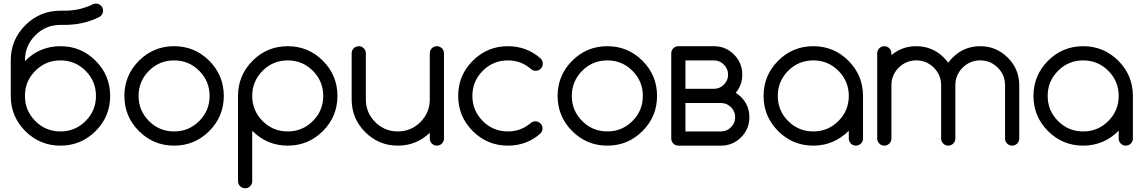

<svg xmlns="http://www.w3.org/2000/svg" viewBox="-20 -801 6290 1056"><path d="M507.8 -273.4Q507.8 -354.5 450.7 -411.6Q393.6 -468.8 312.5 -468.8Q231.4 -468.8 174.3 -411.6Q117.2 -354.5 117.2 -273.4Q117.2 -192.4 174.3 -135.3Q231.4 -78.1 312.5 -78.1Q393.6 -78.1 450.7 -135.3Q507.8 -192.4 507.8 -273.4ZM117.2 -464.8Q118.2 -465.8 119.1 -466.8Q199.2 -546.9 312.5 -546.9Q425.8 -546.9 505.9 -466.8Q585.9 -386.7 585.9 -273.4Q585.9 -160.2 505.9 -80.1Q425.8 0 312.5 0Q199.2 0 119.1 -80.1Q39.1 -160.2 39.1 -273.4V-468.8Q39.1 -582 119.1 -662.1Q199.2 -742.2 312.5 -742.2H335Q419.9 -742.2 490.2 -777.3Q498 -781.2 507.8 -781.2Q523.9 -781.2 535.4 -769.8Q546.9 -758.3 546.9 -742.2Q546.9 -726.1 535.6 -714.8Q530.8 -710 525.4 -707Q439.5 -664.1 335 -664.1H312.5Q231.4 -664.1 174.3 -606.9Q117.2 -549.8 117.2 -468.8Z M1210.9 -273.4Q1210.9 -160.2 1130.9 -80.1Q1050.8 0 937.5 0Q824.2 0 744.1 -80.1Q664.1 -160.2 664.1 -273.4Q664.1 -386.7 744.1 -466.8Q824.2 -546.9 937.5 -546.9Q1050.8 -546.9 1130.9 -466.8Q1210.9 -386.7 1210.9 -273.4ZM937.5 -468.8Q856.4 -468.8 799.3 -411.6Q742.2 -354.5 742.2 -273.4Q742.2 -192.4 799.3 -135.3Q856.4 -78.1 937.5 -78.1Q1018.6 -78.1 1075.7 -135.3Q1132.8 -192.4 1132.8 -273.4Q1132.8 -354.5 1075.7 -411.6Q1018.6 -468.8 937.5 -468.8Z M1367.2 -273.4Q1367.2 -192.4 1424.3 -135.3Q1481.4 -78.1 1562.5 -78.1Q1643.6 -78.1 1700.7 -135.3Q1757.8 -192.4 1757.8 -273.4Q1757.8 -354.5 1700.7 -411.6Q1643.6 -468.8 1562.5 -468.8Q1481.4 -468.8 1424.3 -411.6Q1367.2 -354.5 1367.2 -273.4ZM1367.2 195.3Q1367.2 211.4 1355.7 222.9Q1344.2 234.4 1328.1 234.4Q1312 234.4 1300.5 222.9Q1289.1 211.4 1289.1 195.3V-273.4Q1289.1 -386.7 1369.1 -466.8Q1449.2 -546.9 1562.5 -546.9Q1675.8 -546.9 1755.9 -466.8Q1835.9 -386.7 1835.9 -273.4Q1835.9 -160.2 1755.9 -80.1Q1675.8 0 1562.5 0Q1449.2 0 1369.1 -80.1Q1368.2 -81.1 1367.2 -82Z M2421.9 -39.1Q2421.9 -22.9 2410.4 -11.5Q2398.9 0 2382.8 0Q2366.7 0 2355.2 -11.5Q2343.8 -22.9 2343.8 -39.1V-70.8Q2270.5 0 2168 0Q2063 0 1988.5 -74.5Q1914.1 -148.9 1914.1 -253.9V-507.8Q1914.1 -523.9 1925.5 -535.4Q1937 -546.9 1953.1 -546.9Q1969.2 -546.9 1980.7 -535.4Q1992.2 -523.9 1992.2 -507.8V-253.9Q1992.2 -181.2 2043.7 -129.6Q2095.2 -78.1 2168 -78.1Q2240.7 -78.1 2292.2 -129.6Q2343.8 -181.2 2343.8 -253.9V-507.8Q2343.8 -523.9 2355.2 -535.4Q2366.7 -546.9 2382.8 -546.9Q2398.9 -546.9 2410.4 -535.4Q2421.9 -523.9 2421.9 -507.8Z M2924.8 -133.8Q2940.9 -133.8 2952.4 -122.3Q2963.9 -110.8 2963.9 -94.7Q2963.9 -78.6 2951.7 -65.9Q2876 0 2773.4 0Q2660.2 0 2580.1 -80.1Q2500 -160.2 2500 -273.4Q2500 -386.7 2580.1 -466.8Q2660.2 -546.9 2773.4 -546.9Q2876 -546.9 2951.7 -481Q2965.3 -468.8 2965.3 -450.7Q2965.3 -434.6 2953.9 -423.1Q2942.4 -411.6 2926.3 -411.6Q2912.1 -411.6 2901.4 -420.4Q2846.7 -468.8 2773.4 -468.8Q2692.4 -468.8 2635.3 -411.6Q2578.1 -354.5 2578.1 -273.4Q2578.1 -192.4 2635.3 -135.3Q2692.4 -78.1 2773.4 -78.1Q2846.7 -78.1 2900.9 -126Q2911.1 -133.8 2924.8 -133.8Z M3593.8 -273.4Q3593.8 -160.2 3513.7 -80.1Q3433.6 0 3320.3 0Q3207 0 3127 -80.1Q3046.9 -160.2 3046.9 -273.4Q3046.9 -386.7 3127 -466.8Q3207 -546.9 3320.3 -546.9Q3433.6 -546.9 3513.7 -466.8Q3593.8 -386.7 3593.8 -273.4ZM3320.3 -468.8Q3239.3 -468.8 3182.1 -411.6Q3125 -354.5 3125 -273.4Q3125 -192.4 3182.1 -135.3Q3239.3 -78.1 3320.3 -78.1Q3401.4 -78.1 3458.5 -135.3Q3515.6 -192.4 3515.6 -273.4Q3515.6 -354.5 3458.5 -411.6Q3401.4 -468.8 3320.3 -468.8Z M3906.2 -312.5Q3938.5 -312.5 3961.4 -335.4Q3984.4 -358.4 3984.4 -390.6Q3984.4 -422.9 3961.4 -445.8Q3938.5 -468.8 3906.2 -468.8H3750V-312.5ZM3945.3 -78.1Q3977.5 -78.1 4000.5 -101.1Q4023.4 -124 4023.4 -156.2Q4023.4 -188.5 4000.5 -211.4Q3977.5 -234.4 3945.3 -234.4H3750V-78.1ZM3710.9 -546.9H3906.2Q3971.2 -546.9 4016.8 -501.2Q4062.5 -455.6 4062.5 -390.6Q4062.5 -333 4026.4 -290.5Q4042 -280.8 4056.2 -267.1Q4101.6 -221.2 4101.6 -156.2Q4101.6 -91.3 4055.9 -45.7Q4010.3 0 3945.3 0H3710.9Q3694.8 0 3683.3 -11.5Q3671.9 -22.9 3671.9 -39.1V-507.8Q3671.9 -523.9 3683.3 -535.4Q3694.8 -546.9 3710.9 -546.9Z M4453.1 -468.8Q4372.1 -468.8 4314.9 -411.6Q4257.8 -354.5 4257.8 -273.4Q4257.8 -192.4 4314.9 -135.3Q4372.1 -78.1 4453.1 -78.1Q4534.2 -78.1 4591.3 -135.3Q4648.4 -192.4 4648.4 -273.4Q4648.4 -354.5 4591.3 -411.6Q4534.2 -468.8 4453.1 -468.8ZM4648.4 -82Q4566.4 0 4453.1 0Q4339.8 0 4259.8 -80.1Q4179.7 -160.2 4179.7 -273.4Q4179.7 -386.7 4259.8 -466.8Q4339.8 -546.9 4453.1 -546.9Q4566.4 -546.9 4646.5 -466.8Q4726.6 -386.7 4726.6 -273.4V-39.1Q4726.6 -22.9 4715.1 -11.5Q4703.6 0 4687.5 0Q4671.4 0 4659.9 -11.5Q4648.4 -22.9 4648.4 -39.1Z M4882.8 -39.1Q4882.8 -22.9 4871.3 -11.5Q4859.9 0 4843.8 0Q4827.6 0 4816.2 -11.5Q4804.7 -22.9 4804.7 -39.1V-507.8Q4804.7 -523.9 4816.2 -535.4Q4827.6 -546.9 4843.8 -546.9Q4859.9 -546.9 4871.3 -535.4Q4882.8 -523.9 4882.8 -507.8V-497.6Q4940.9 -546.9 5019.5 -546.9Q5108.4 -546.9 5171.4 -483.9Q5184.6 -470.7 5195.3 -456.1Q5206.1 -470.7 5219.2 -483.9Q5282.2 -546.9 5371.1 -546.9Q5460 -546.9 5522.9 -483.9Q5585.9 -420.9 5585.9 -332V-39.1Q5585.9 -22.9 5574.5 -11.5Q5563 0 5546.9 0Q5530.8 0 5519.3 -11.5Q5507.8 -22.9 5507.8 -39.1V-332Q5507.8 -388.7 5467.8 -428.7Q5427.7 -468.8 5371.1 -468.8Q5314.5 -468.8 5274.4 -428.7Q5234.4 -388.7 5234.4 -332V-39.1Q5234.4 -22.9 5222.9 -11.5Q5211.4 0 5195.3 0Q5179.2 0 5167.7 -11.5Q5156.2 -22.9 5156.2 -39.1V-332Q5156.2 -388.7 5116.2 -428.7Q5076.2 -468.8 5019.5 -468.8Q4962.9 -468.8 4922.9 -428.7Q4882.8 -388.7 4882.8 -332Z M5937.5 -468.8Q5856.4 -468.8 5799.3 -411.6Q5742.2 -354.5 5742.2 -273.4Q5742.2 -192.4 5799.3 -135.3Q5856.4 -78.1 5937.5 -78.1Q6018.6 -78.1 6075.7 -135.3Q6132.8 -192.4 6132.8 -273.4Q6132.8 -354.5 6075.7 -411.6Q6018.6 -468.8 5937.5 -468.8ZM6132.8 -82Q6050.8 0 5937.5 0Q5824.2 0 5744.1 -80.1Q5664.1 -160.2 5664.1 -273.4Q5664.1 -386.7 5744.1 -466.8Q5824.2 -546.9 5937.5 -546.9Q6050.8 -546.9 6130.9 -466.8Q6210.9 -386.7 6210.9 -273.4V-39.1Q6210.9 -22.9 6199.5 -11.5Q6188 0 6171.9 0Q6155.8 0 6144.3 -11.5Q6132.8 -22.9 6132.8 -39.1Z"/></svg>

Font: Comfortaa
Style: Regular
Weight: 400
Designer: Johan Aakerlund - aajohan
Foundry: Johan Aakerlund
Version: Version 2.004 2013